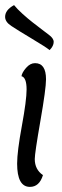

<svg xmlns="http://www.w3.org/2000/svg" viewBox="-21 -721 241 751"><path d="M116 -474Q159 -474 159 -411Q159 -374 137 -248Q115 -122 115 -99Q115 -58 147 -36Q133 10 96 10Q46 10 46 -81Q46 -128 64.5 -228.5Q83 -329 83 -371Q83 -418 63 -423Q65 -437 81 -455.5Q97 -474 116 -474ZM24 -619Q-1 -635 -1 -655Q-1 -682 34 -701Q46 -686 67 -667Q88 -648 106 -634Q124 -620 145 -604Q166 -588 170 -585Q189 -571 189 -557Q189 -541 173 -525Q160 -536 104 -569.5Q48 -603 24 -619Z"/></svg>

Font: Overlock
Style: Italic
Weight: 400
Designer: Dario Muhafara
Foundry: Dario Manuel Muhafara
Version: Version 1.002